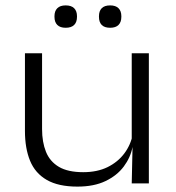

<svg xmlns="http://www.w3.org/2000/svg" viewBox="-20 -680 652 712"><path d="M136 -482.5V-201.5Q136 -153 150.5 -117Q165 -81 198.5 -61.2Q232 -41.5 288.5 -41.5Q340.5 -41.5 378.8 -60.2Q417 -79 441 -111Q465 -143 472.5 -183L485 -135H471.5Q464 -96 439 -62.5Q414 -29 371.2 -8.5Q328.5 12 267 12Q196.5 12 153.5 -12.8Q110.5 -37.5 91.5 -83.8Q72.5 -130 72.5 -194.5V-482.5ZM532 -482.5V0H468.5L471.5 -135L468.5 -140V-482.5ZM223.5 -577Q203 -577 192.5 -587.5Q182 -598 182 -617.5V-620Q182 -639 192.5 -649.5Q203 -660 223.5 -660Q244.5 -660 255 -649.5Q265.5 -639 265.5 -620V-617.5Q265.5 -598 255 -587.5Q244.5 -577 223.5 -577ZM388.5 -577Q367.5 -577 357.2 -587.5Q347 -598 347 -617.5V-620Q347 -639 357.2 -649.5Q367.5 -660 388.5 -660Q409 -660 419.5 -649.5Q430 -639 430 -620V-617.5Q430 -598 419.5 -587.5Q409 -577 388.5 -577Z"/></svg>

Font: Anek Gujarati SemiExpanded Light
Style: Regular
Weight: 300
Width: 6
Designer: Mrunmayee Ghaisas (Gujarati), Yesha Goshar (Latin)
Foundry: Ek Type
Version: Version 1.003